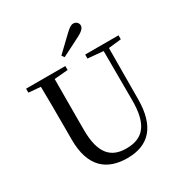

<svg xmlns="http://www.w3.org/2000/svg" viewBox="-216 -1117 1236 1297"><g transform="rotate(-30 401.5 -468.5)"><path d="M362 -806 376 -786C425 -810 473 -835 522 -860C565 -882 578 -900 578 -918C578 -937 562 -954 539 -954C522 -954 505 -943 474 -913C439 -880 400 -843 362 -806ZM505 -701 625 -690 626 -308C627 -118 562 -43 430 -43C312 -43 243 -110 243 -295V-394C243 -494 243 -594 244 -692L350 -701V-732H44V-701L137 -693C139 -594 139 -493 139 -394V-280C139 -65 246 17 404 17C572 17 663 -82 664 -291L666 -690L765 -701V-732H505Z"/></g></svg>

Font: Noto Serif TC Medium
Style: Regular
Weight: 500
Designer: Ryoko NISHIZUKA 西塚涼子 (kana & ideographs); Frank Grießhammer (Latin, Greek & Cyrillic); Wenlong ZHANG 张文龙 (bopomofo); San
Foundry: Adobe
Version: Version 2.001;hotconv 1.1.0;makeotfexe 2.6.0